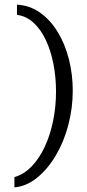

<svg xmlns="http://www.w3.org/2000/svg" viewBox="-20 -686 373 826"><path d="M42 120V76Q83 64 116 30Q149 -4 172.5 -54.5Q196 -105 208.5 -166Q221 -227 221 -293Q221 -353 210 -410Q199 -467 177.5 -513Q156 -559 124.5 -588Q93 -617 53 -622V-666Q108 -663 152.5 -631.5Q197 -600 228.5 -548Q260 -496 276.5 -431Q293 -366 293 -296Q293 -221 274 -148.5Q255 -76 220 -17Q185 42 139 79Q93 116 42 120Z"/></svg>

Font: Alumni Sans Thin Medium
Style: Regular
Weight: 500
Version: Version 1.018